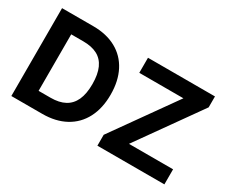

<svg xmlns="http://www.w3.org/2000/svg" viewBox="-114 -1022 1570 1338"><g transform="rotate(30 671.0 -353.5)"><path d="M125.3 0V-126.2H302.5Q371.3 -126.2 416.5 -150.6Q461.8 -174.9 484.9 -225.4Q507.9 -275.9 507.9 -353.9Q507.9 -432.1 485.1 -482.6Q462.2 -533.1 417 -556.9Q371.8 -580.8 303.5 -580.8H121.9V-707H311.1Q417.5 -707 494.8 -664.8Q572.1 -622.5 613.4 -542.9Q654.7 -463.3 654.7 -353.9Q654.7 -244.1 613.2 -164.6Q571.7 -85 493.8 -42.5Q415.9 0 308.9 0ZM206.4 0H59.9V-707H206.4ZM752.4 -87.8 1106.3 -585.8H751.3V-707H1290.3V-619.2L936.4 -121.2H1291.4V0H752.4Z"/></g></svg>

Font: Pretendard GOV Variable
Style: Regular
Weight: 400
Designer: Base glyphs from Inter by Rasmus Andersson; Hangul glyphs from Noto Sans CJK(Source Han Sans) by Jang Soo-young and Kang
Foundry: Kil Hyung-jin
Version: Version 1.307;Glyphs 3.2 (3192)